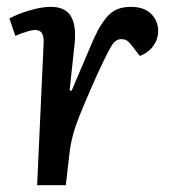

<svg xmlns="http://www.w3.org/2000/svg" viewBox="-20 -543 513 563"><path d="M107.9 -416Q108.9 -436 103 -445.6Q97.2 -455.1 82 -455.1Q67.4 -455.1 24.9 -438L7.8 -488.8Q30.3 -501.5 65.7 -512.2Q101.1 -522.9 128.9 -522.9Q170.4 -522.9 187 -496.8Q203.6 -470.7 199.2 -418.9L184.1 -277.8L189.9 -276.9L243.2 -401.9Q256.8 -434.6 266.8 -453.6Q276.9 -472.7 291 -490.2Q305.2 -507.8 322.8 -515.4Q340.3 -522.9 363.8 -522.9Q402.8 -522.9 423.3 -502.2Q443.8 -481.4 443.8 -452.1Q443.8 -428.7 429.7 -408.7Q415.5 -388.7 390.1 -378.9L370.1 -404.8Q360.8 -417.5 353.8 -422.9Q346.7 -428.2 335.9 -428.2Q319.8 -428.2 308.6 -411.1Q297.4 -394 267.1 -329.1Q217.8 -219.2 202.1 -174.1Q186.5 -128.9 182.1 -79.1L172.9 0H88.9Z"/></svg>

Font: Literata Book Medium
Style: Italic
Weight: 500
Italic angle: -3°
Designer: Latin by Veronika Burian and Jose Scaglione. Greek by Irene Vlachou. Cyrillic by Vera Evstafieva
Foundry: TypeTogether
Version: Version 1.003;PS 001.003;hotconv 1.0.88;makeotf.lib2.5.64775